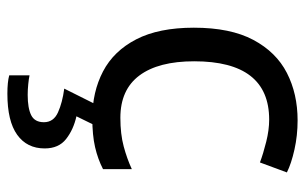

<svg xmlns="http://www.w3.org/2000/svg" viewBox="-173 -413 826 520"><g transform="rotate(90 240.0 -153.0)"><path d="M300 10Q229 10 173.5 -19Q118 -48 86.5 -109Q55 -170 55 -265Q55 -364 88 -426Q121 -488 177.5 -517Q234 -546 306 -546Q347 -546 385 -537.5Q423 -529 447 -517L420 -444Q396 -453 364 -461Q332 -469 304 -469Q146 -469 146 -266Q146 -169 184.5 -117.5Q223 -66 299 -66Q343 -66 376.5 -75Q410 -84 438 -97V-19Q411 -5 378.5 2.5Q346 10 300 10ZM382 139Q382 187 345 213.5Q308 240 234 240Q202 240 184 235V180Q193 182 208 183.5Q223 185 237 185Q273 185 292 175.5Q311 166 311 141Q311 115 284.5 103Q258 91 220 86L263 0H321L295 53Q331 61 356.5 81Q382 101 382 139Z"/></g></svg>

Font: Noto Sans Wancho
Style: Regular
Weight: 400
Designer: Monotype Design Team
Foundry: Monotype Imaging Inc.
Version: Version 2.001; ttfautohint (v1.8.4.7-5d5b)